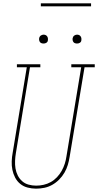

<svg xmlns="http://www.w3.org/2000/svg" viewBox="-20 -1119 586 1147"><path d="M195 8Q170 8 145 1.5Q120 -5 101 -20.5Q82 -36 70.5 -58Q59 -80 54 -104.5Q49 -129 50 -155.5Q51 -182 56 -208L140 -717H81V-735H221V-717H159L75 -205Q71 -182 70 -158.5Q69 -135 72.5 -113Q76 -91 86 -71Q96 -51 112.5 -36.5Q129 -22 151 -16Q173 -10 196 -10Q218 -10 240.5 -15Q263 -20 283.5 -31.5Q304 -43 320.5 -60.5Q337 -78 348.5 -98.5Q360 -119 367 -141Q374 -163 377 -185L465 -717H406V-735H546V-717H485L396 -182Q392 -157 385 -133.5Q378 -110 365 -87.5Q352 -65 333 -46Q314 -27 291.5 -14.5Q269 -2 244.5 3Q220 8 195 8ZM440 -859Q434 -859 428 -861Q422 -863 418.5 -868Q415 -873 414 -879Q413 -885 414 -891Q415 -896 417.5 -900Q420 -904 423.5 -906.5Q427 -909 431.5 -910.5Q436 -912 440 -912Q447 -912 452.5 -909.5Q458 -907 461.5 -902Q465 -897 466 -891Q467 -885 466 -879Q466 -874 463.5 -870Q461 -866 457 -863.5Q453 -861 449 -860Q445 -859 440 -859ZM240 -859Q234 -859 228 -861Q222 -863 218.5 -868Q215 -873 214 -879Q213 -885 214 -891Q215 -896 217.5 -900Q220 -904 223.5 -906.5Q227 -909 231.5 -910.5Q236 -912 240 -912Q247 -912 252.5 -909.5Q258 -907 261.5 -902Q265 -897 266 -891Q267 -885 266 -879Q266 -874 263.5 -870Q261 -866 257 -863.5Q253 -861 249 -860Q245 -859 240 -859ZM224 -1081V-1099H524V-1081Z"/></svg>

Font: Iosevka Slab Thin
Style: Italic
Weight: 100
Italic angle: -9°
Monospace: yes
Designer: Belleve Invis
Foundry: Belleve Invis
Version: Version 11.1.1; ttfautohint (v1.8.3)